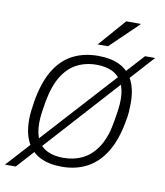

<svg xmlns="http://www.w3.org/2000/svg" viewBox="-126 -794 787 914"><g transform="rotate(10 268.0 -337.0)"><path d="M227 12Q166 12 123.5 -9Q81 -30 58.5 -73Q36 -116 36 -182Q36 -202 38.5 -224Q41 -246 45 -271Q61 -365 96 -423.5Q131 -482 184.5 -510Q238 -538 308 -538Q370 -538 412.5 -517Q455 -496 477 -452.5Q499 -409 499 -342Q499 -323 497.5 -301Q496 -279 491 -255Q475 -163 439 -104Q403 -45 349.5 -16.5Q296 12 227 12ZM227 -31Q280 -31 323 -53Q366 -75 395.5 -123Q425 -171 437 -248Q442 -276 444.5 -294.5Q447 -313 448 -326Q449 -339 449 -350Q449 -401 432 -433Q415 -465 383.5 -480Q352 -495 308 -495Q255 -495 212.5 -473Q170 -451 141 -403.5Q112 -356 98 -278Q93 -250 90.5 -231Q88 -212 87 -199.5Q86 -187 86 -176Q86 -124 102.5 -92.5Q119 -61 151 -46Q183 -31 227 -31ZM-40 49 527 -575H576L12 49ZM295 -591 410 -723H479V-720L345 -591Z"/></g></svg>

Font: Archivo SemiBold Thin
Style: Italic
Weight: 250
Italic angle: -10°
Version: Version 2.001